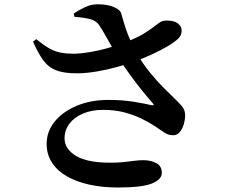

<svg xmlns="http://www.w3.org/2000/svg" viewBox="-20 -807 1040 876"><path d="M517.9 48.5Q447.2 48.5 387.8 35.4Q328.3 22.2 284.7 -2.9Q241 -28.1 216.9 -65.4Q192.8 -102.7 192.8 -150.4Q192.8 -207 229.3 -252.1Q265.8 -297.3 329.8 -324.2Q393.8 -351.1 474.4 -351.1Q539.6 -351.1 590.8 -342.6Q642 -334.1 670.7 -327.2Q688.8 -323.9 675.7 -337.3Q654.5 -361.4 627.8 -394.4Q601.1 -427.4 573.7 -465.3Q546.4 -503.1 522.3 -539.5Q507.5 -563.7 491.3 -592Q475.1 -620.2 459.9 -647.1Q444.7 -674 432.6 -692.1Q419.6 -712.1 391.5 -719.6Q363.4 -727.1 319.7 -730.2L316.4 -745.4Q340.2 -761.5 368.2 -774.5Q396.2 -787.5 426.2 -787.5Q469.1 -787.5 498.8 -775.1Q528.5 -762.8 533.2 -744.9Q544.6 -704.1 554.4 -674.9Q564.2 -645.7 576.1 -620.2Q588 -594.7 603.5 -565.9Q629.4 -518.8 662.4 -478.2Q695.4 -437.5 729.4 -403.8Q763.4 -370.2 792.4 -341.7Q809.7 -324.7 817 -311.9Q824.4 -299 824.7 -281.4Q824.9 -263.6 819.1 -242.2Q813.3 -220.8 800.9 -205.3Q788.6 -189.9 769.6 -189.9Q747.2 -189.9 729.5 -202.4Q711.8 -214.9 687.4 -230.8Q662.2 -247.8 627.6 -264.8Q593 -281.9 549.1 -293.8Q505.2 -305.7 449.3 -305.7Q397.4 -305.7 358 -288.6Q318.5 -271.6 296.6 -242.4Q274.6 -213.3 274.6 -175.4Q274.6 -127.6 326.2 -96.1Q377.9 -64.7 482.8 -64.7Q518.4 -64.7 544.9 -67.6Q571.3 -70.4 592.9 -73.3Q614.4 -76.2 634 -76.2Q666.9 -76.2 692.6 -63.1Q718.3 -50 718.3 -17.7Q718.3 11.5 673.6 30Q628.9 48.5 517.9 48.5ZM336.6 -472.5Q272.9 -471.8 236.3 -486.3Q199.6 -500.8 176.4 -533.2Q153.3 -565.7 130.6 -616.9L145.2 -628.4Q178.1 -601.7 204 -586.8Q229.9 -571.9 257.5 -566.8Q285.1 -561.7 319.5 -561.7Q348.6 -562.5 387.8 -568.8Q427.1 -575.2 467.9 -586.5Q508.8 -597.8 543.3 -610.5Q604.6 -633.7 640 -656.1Q675.3 -678.4 694.1 -693.9Q712.9 -709.4 725.2 -711.8Q743.3 -714.7 764.9 -711.1Q786.5 -707.6 798.6 -693.7Q810.2 -680.9 808.6 -662.7Q807.1 -644.5 792.9 -630.6Q776.9 -615 745.3 -596.2Q713.7 -577.5 673.5 -559Q633.3 -540.5 591.4 -525.5Q558.1 -513.6 513.7 -501.3Q469.4 -488.9 423.1 -481.1Q376.8 -473.2 336.6 -472.5Z"/></svg>

Font: Noto Serif KR ExtraLight
Style: Regular
Weight: 200
Designer: Ryoko NISHIZUKA 西塚涼子 (kana & ideographs); Frank Grießhammer (Latin, Greek & Cyrillic); Wenlong ZHANG 张文龙 (bopomofo); San
Foundry: Adobe
Version: Version 2.002-H1;hotconv 1.1.0;makeotfexe 2.6.0